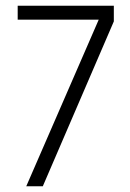

<svg xmlns="http://www.w3.org/2000/svg" viewBox="-20 -653 454 673"><path d="M326 -584H42V-633H379V-578L130 0H72Z"/></svg>

Font: Tajawal Light
Style: Regular
Weight: 300
Designer: Boutros Fonts
Foundry: Created by Boutros International 2017
Version: Version 1.700